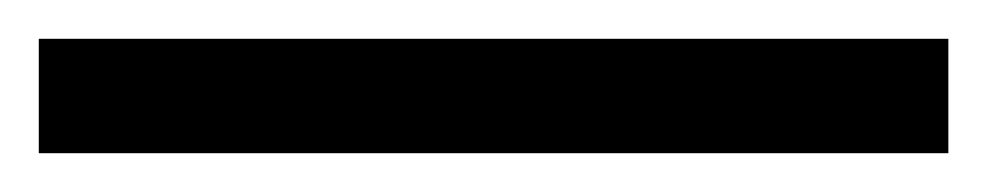

<svg xmlns="http://www.w3.org/2000/svg" viewBox="-25 63 509 99"><path d="M-5 142V83H464V142Z"/></svg>

Font: Noto Rashi Hebrew
Style: Bold
Weight: 700
Version: Version 1.006